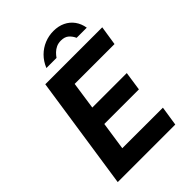

<svg xmlns="http://www.w3.org/2000/svg" viewBox="-259 -1034 1153 1153"><g transform="rotate(-45 318.0 -457.5)"><path d="M44.3 0 152.1 -723H635.9L616.8 -599.8H278.4L252.9 -424.5H545.7L527.9 -303.8H234.1L207.6 -124.5L552.2 -124.2L533.1 0ZM225.8 -787.2Q242.5 -828.2 271.1 -856.6Q299.6 -885 336.1 -899.9Q372.6 -914.8 413.2 -914.8Q454.9 -914.8 487.6 -899.2Q520.3 -883.6 541.3 -854.9Q562.2 -826.2 568.7 -787.2H482.4Q472.8 -809.3 454.6 -825.9Q436.3 -842.4 403.8 -842.4Q381.5 -842.4 364.3 -834.4Q347.2 -826.3 334.2 -813.7Q321.2 -801.1 311.7 -787.2Z"/></g></svg>

Font: Public Sans Thin
Style: Italic
Weight: 100
Italic angle: -8°
Designer: The Public Sans project authors (U.S. Web Design System). Libre Franklin designed by Pablo Impallari and Rodrigo Fuenzal
Version: Version 2.000